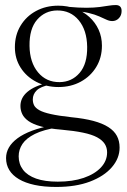

<svg xmlns="http://www.w3.org/2000/svg" viewBox="-20 -487 502 761"><path d="M203 254Q154.5 254 117.2 246Q80 238 54.8 223Q29.5 208 16.8 187Q4 166 4 139.5Q4 117.5 15.2 97.8Q26.5 78 49.5 61Q72.5 44 107.2 31Q142 18 189.5 9.5L222 3.5L210 18Q152 27 118 44Q84 61 69 83.5Q54 106 54 132.5Q54 163 71.2 185.8Q88.5 208.5 123 220.8Q157.5 233 209 233Q268 233 311.8 218Q355.5 203 380 176.8Q404.5 150.5 404.5 117Q404.5 98 395 83.2Q385.5 68.5 364.8 57.2Q344 46 309.2 38.8Q274.5 31.5 224 27Q174.5 23 142.8 14.2Q111 5.5 93.2 -7Q75.5 -19.5 68.2 -34.8Q61 -50 61 -67Q61 -99.5 88.8 -123Q116.5 -146.5 169 -158.5L178 -151Q141 -144 125.5 -128.8Q110 -113.5 110 -93Q110 -80 115.2 -69.5Q120.5 -59 136 -50.2Q151.5 -41.5 181.8 -34.8Q212 -28 262 -22.5Q313.5 -17.5 350 -7.8Q386.5 2 409.5 16.8Q432.5 31.5 443.2 51.5Q454 71.5 454 98Q454 140.5 423.2 176Q392.5 211.5 336.5 232.8Q280.5 254 203 254ZM212 -142Q163.5 -142 124 -162.5Q84.5 -183 61.8 -218.8Q39 -254.5 39 -300Q39 -348 61.5 -385.2Q84 -422.5 123 -443.5Q162 -464.5 210.5 -464.5Q247.5 -464.5 279 -452.8Q310.5 -441 334 -419.8Q357.5 -398.5 370.8 -369.5Q384 -340.5 384 -306Q384 -258.5 361.5 -221.5Q339 -184.5 300 -163.2Q261 -142 212 -142ZM216 -161.5Q264.5 -162 295.5 -198Q326.5 -234 325.5 -301.5Q324.5 -367.5 292 -406.8Q259.5 -446 206.5 -445.5Q158.5 -445 127.2 -409Q96 -373 97 -305Q98 -239.5 130.8 -200.2Q163.5 -161 216 -161.5ZM265.5 -443.5 250 -460Q293 -456 323.2 -456.2Q353.5 -456.5 374.5 -459.2Q395.5 -462 410.8 -464.5Q426 -467 439 -467Q450 -467 456 -461.2Q462 -455.5 462 -443.5Q462 -426 451.2 -414.8Q440.5 -403.5 425 -403.5Q414 -403.5 402 -409Q390 -414.5 373.2 -422Q356.5 -429.5 330.5 -435.8Q304.5 -442 265.5 -443.5Z"/></svg>

Font: Newsreader 36pt Light
Style: Regular
Weight: 300
Designer: Hugues Gentile
Foundry: Production Type
Version: Version 1.003